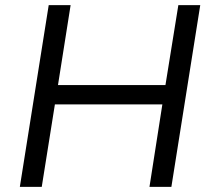

<svg xmlns="http://www.w3.org/2000/svg" viewBox="-20 -725 820 745"><path d="M57 0 169 -705H254L205 -395H622L672 -705H757L645 0H560L610 -320H193L142 0Z"/></svg>

Font: Nunito Sans 10pt
Style: Italic
Weight: 400
Italic angle: -9°
Designer: Vernon Adams
Foundry: Vernon Adams
Version: Version 3.101;gftools[0.9.27]